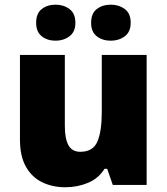

<svg xmlns="http://www.w3.org/2000/svg" viewBox="-20 -787 710 817"><path d="M604 -553.2V0H460L436 -68.8H424.8Q398.9 -27.3 354 -8.8Q309.1 9.8 257.8 9.8Q203.6 9.8 159.9 -11.2Q116.2 -32.2 90.6 -77.1Q64.9 -122.1 64.9 -192.9V-553.2H255.9V-251Q255.9 -197.3 271.2 -169.2Q286.6 -141.1 321.8 -141.1Q376 -141.1 394.5 -184.8Q413.1 -228.5 413.1 -311V-553.2ZM133.8 -689.9Q133.8 -730 157.7 -748.5Q181.6 -767.1 216.8 -767.1Q250.5 -767.1 275.6 -748.5Q300.8 -730 300.8 -689.9Q300.8 -651.4 275.6 -632.6Q250.5 -613.8 216.8 -613.8Q181.6 -613.8 157.7 -632.6Q133.8 -651.4 133.8 -689.9ZM367.7 -689.9Q367.7 -730 391.8 -748.5Q416 -767.1 451.7 -767.1Q485.8 -767.1 511 -748.5Q536.1 -730 536.1 -689.9Q536.1 -651.4 511 -632.6Q485.8 -613.8 451.7 -613.8Q416 -613.8 391.8 -632.6Q367.7 -651.4 367.7 -689.9Z"/></svg>

Font: Open Sans ExtraBold
Style: Regular
Weight: 800
Designer: Monotype Design Team
Foundry: Monotype Imaging Inc.
Version: Version 3.003; ttfautohint (v1.8.4)